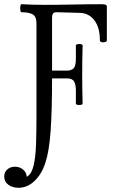

<svg xmlns="http://www.w3.org/2000/svg" viewBox="-58 -686 544 911"><path d="M30 205Q1 205 -18.5 190.5Q-38 176 -38 151Q-38 131 -23.5 118Q-9 105 13 105Q36 105 52 119Q68 133 69 153Q92 140 101.5 99Q111 58 113 -1Q115 -60 115 -126V-575Q115 -608 97 -618Q79 -628 43 -628Q40 -628 38.5 -637.5Q37 -647 38.5 -656.5Q40 -666 43 -666Q99 -663 152 -663Q220 -663 288 -664.5Q356 -666 423 -666Q438 -666 443.5 -663.5Q449 -661 449 -654V-494Q449 -489 441 -486.5Q433 -484 424.5 -486Q416 -488 416 -494Q416 -555 390 -589.5Q364 -624 320 -625L209 -628Q189 -628 189 -604V-351H260Q281 -351 291.5 -362Q302 -373 302 -409V-470Q302 -475 310 -476.5Q318 -478 326 -476.5Q334 -475 334 -470Q333 -436 332.5 -401.5Q332 -367 332 -332Q332 -298 332.5 -263.5Q333 -229 334 -194Q334 -190 326 -188.5Q318 -187 310 -188.5Q302 -190 302 -194V-257Q302 -285 293.5 -299.5Q285 -314 260 -314H189Q189 -158 182 -62Q175 34 157 87Q140 140 106 172.5Q72 205 30 205Z"/></svg>

Font: Junicode Two Beta Condensed
Style: Regular
Weight: 400
Width: 3
Designer: Peter S. Baker
Foundry: Briery Creek Software
Version: Version 1.053; ttfautohint (v1.8.4)